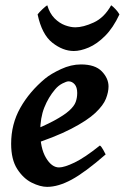

<svg xmlns="http://www.w3.org/2000/svg" viewBox="-20 -708 485 748"><path d="M402.8 -371.1Q402.8 -349.6 392.8 -323.7Q382.8 -297.9 351.6 -268.3Q320.3 -238.8 257.3 -206.1Q194.3 -173.3 87.9 -139.2L84.5 -189.9Q151.4 -216.8 190.7 -238Q230 -259.3 249.5 -276.9Q269 -294.4 274.9 -310.8Q280.8 -327.1 280.8 -345.7Q280.8 -368.2 270.8 -379.6Q260.7 -391.1 247.1 -391.1Q239.3 -391.1 223.1 -382.8Q207 -374.5 194.8 -359.9Q168.5 -329.1 152.6 -289.1Q136.7 -249 136.7 -195.3Q136.7 -131.3 158.9 -93.5Q181.2 -55.7 210 -55.7Q230.5 -55.7 270.3 -74.7Q310.1 -93.8 369.1 -141.1Q374.5 -138.2 382.3 -124Q390.1 -109.9 391.6 -106.4Q311.5 -36.6 259.3 -8.3Q207 20 163.6 20Q136.7 20 103.8 3.7Q70.8 -12.7 47.1 -49.6Q23.4 -86.4 23.4 -147.9Q23.4 -224.6 59.1 -287.8Q94.7 -351.1 156.2 -402.3Q178.2 -420.4 217.5 -438.7Q256.8 -457 295.4 -457Q350.6 -457 376.7 -429.9Q402.8 -402.8 402.8 -371.1ZM445.3 -651.9Q420.9 -599.6 389.4 -568.1Q357.9 -536.6 325.7 -522.9Q293.5 -509.3 267.6 -509.3Q225.1 -509.3 184.1 -541.5Q143.1 -573.7 126.5 -651.9Q132.8 -660.2 144.8 -671.6Q156.7 -683.1 164.1 -687.5Q173.8 -655.3 192.6 -636.5Q211.4 -617.7 233.2 -609.6Q254.9 -601.6 273.4 -601.6Q304.2 -601.6 345.2 -620.4Q386.2 -639.2 413.1 -687.5Q419.9 -683.1 430.2 -672.1Q440.4 -661.1 445.3 -651.9Z"/></svg>

Font: Gentium Plus
Style: Bold Italic
Weight: 700
Italic angle: -8°
Designer: Victor Gaultney, Annie Olsen, Iska Routamaa, Becca Hirsbrunner
Foundry: SIL International
Version: Version 6.101